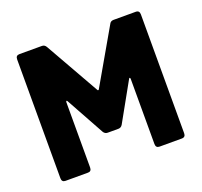

<svg xmlns="http://www.w3.org/2000/svg" viewBox="-96 -621 768 729"><g transform="rotate(-20 288.0 -256.0)"><path d="M36 -16V-496Q36 -512 51 -512H142Q153 -512 159 -501L282 -284Q283 -281 285.5 -281Q288 -281 289 -284L414 -501Q419 -512 431 -512H521Q536 -512 536 -496V-16Q536 0 521 0H431Q416 0 416 -16V-279Q416 -283 414 -284Q412 -285 410 -281L324 -127Q318 -117 307 -117H264Q253 -117 247 -127L162 -281Q160 -285 158 -284Q156 -283 156 -279V-16Q156 0 142 0H51Q36 0 36 -16Z"/></g></svg>

Font: Barlow
Style: Bold
Weight: 700
Designer: Jeremy Tribby
Foundry: Jeremy Tribby
Version: Version 1.101 August 23, 2024